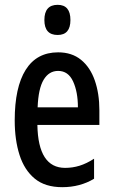

<svg xmlns="http://www.w3.org/2000/svg" viewBox="-20 -766 470 796"><path d="M221 -549Q278 -549 316 -518Q354 -487 373 -432.5Q392 -378 392 -309V-248H135Q138 -70 250 -70Q281 -70 310 -79Q339 -88 370 -108V-25Q312 10 238 10Q167 10 124 -25.5Q81 -61 61 -123.5Q41 -186 41 -267Q41 -404 86.5 -476.5Q132 -549 221 -549ZM221 -472Q183 -472 161 -435.5Q139 -399 136 -321H303Q303 -385 283 -428.5Q263 -472 221 -472ZM219 -746Q272 -746 272 -683Q272 -621 219 -621Q164 -621 164 -683Q164 -746 219 -746Z"/></svg>

Font: Noto Sans Lao Looped ExtraCondensed Medium
Style: Regular
Weight: 500
Width: 2
Designer: Mark Frömberg, Ben Mitchell
Foundry: The Fontpad Ltd
Version: Version 1.002; ttfautohint (v1.8.4.7-5d5b)